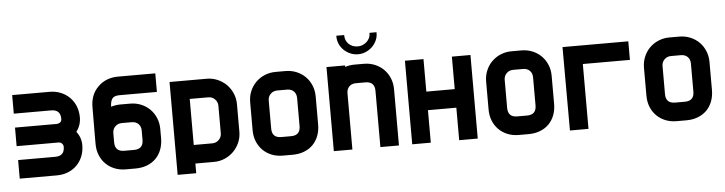

<svg xmlns="http://www.w3.org/2000/svg" viewBox="-52 -1115 5444 1442"><g transform="rotate(-5 2669.5 -393.5)"><path d="M506 -313Q542 -268 542 -210Q542 -164 526.5 -125.5Q511 -87 483 -59Q455 -31 416.5 -15.5Q378 0 332 0H52V-140H332Q402 -140 402 -209Q402 -224 391.5 -234.5Q381 -245 366 -245H50V-385H361Q378 -385 390 -393.5Q402 -402 402 -420Q402 -490 332 -490H50V-630H332Q378 -630 416.5 -614Q455 -598 483 -570Q511 -542 526.5 -503.5Q542 -465 542 -419Q542 -360 506 -313Z M1136 -210Q1136 -163 1121 -124Q1106 -85 1078.5 -57.5Q1051 -30 1012 -15Q973 0 926 0H852Q806 0 767.5 -15.5Q729 -31 701 -59Q673 -87 657.5 -125.5Q642 -164 642 -210V-279Q642 -332 642.5 -384Q643 -436 643 -489Q643 -532 657 -570Q671 -608 702 -639Q733 -670 771.5 -684.5Q810 -699 853 -699H1135V-559H853Q811 -559 797 -537.5Q783 -516 783 -478Q818 -489 852 -489H926Q971 -489 1009.5 -473Q1048 -457 1076 -429Q1104 -401 1120 -362.5Q1136 -324 1136 -279ZM996 -210V-279Q996 -311 977 -330Q958 -349 926 -349H852Q822 -349 802 -329Q782 -309 782 -279V-210Q782 -140 852 -140H926Q996 -140 996 -210Z M1516 -625Q1559 -625 1597.5 -608.5Q1636 -592 1664.5 -563.5Q1693 -535 1709.5 -496.5Q1726 -458 1726 -415V-208Q1726 -164 1709.5 -126Q1693 -88 1664.5 -59.5Q1636 -31 1598 -14.5Q1560 2 1516 2H1376V75H1236V-625ZM1586 -415Q1586 -444 1565.5 -464.5Q1545 -485 1516 -485H1376V-138H1516Q1545 -138 1565.5 -158.5Q1586 -179 1586 -208Z M2320 -210Q2320 -163 2305 -124Q2290 -85 2262.5 -57.5Q2235 -30 2196 -15Q2157 0 2110 0H2036Q1990 0 1951.5 -15.5Q1913 -31 1885 -59Q1857 -87 1841.5 -125.5Q1826 -164 1826 -210V-421Q1826 -465 1842 -503.5Q1858 -542 1886.5 -570.5Q1915 -599 1953.5 -615Q1992 -631 2036 -631H2110Q2155 -631 2193.5 -615Q2232 -599 2260 -571Q2288 -543 2304 -504.5Q2320 -466 2320 -421ZM2180 -210V-421Q2180 -453 2161 -472Q2142 -491 2110 -491H2036Q2006 -491 1986 -471Q1966 -451 1966 -421V-210Q1966 -140 2036 -140H2110Q2180 -140 2180 -210Z M2911 0H2771V-424Q2771 -494 2701 -494H2630Q2598 -494 2579 -475Q2560 -456 2560 -424V0H2420V-634H2560V-623Q2596 -634 2630 -634H2701Q2746 -634 2784.5 -618Q2823 -602 2851 -574Q2879 -546 2895 -507.5Q2911 -469 2911 -424ZM2669 -768Q2688 -768 2705.5 -775.5Q2723 -783 2736.5 -795.5Q2750 -808 2757.5 -825Q2765 -842 2764 -862H2817V-855Q2817 -825 2804.5 -798.5Q2792 -772 2771 -752Q2750 -732 2722.5 -720.5Q2695 -709 2666 -709Q2635 -709 2607 -721Q2579 -733 2558 -753.5Q2537 -774 2525 -802Q2513 -830 2514 -862H2573Q2573 -820 2600 -794Q2627 -768 2669 -768Z M3011 -630H3151V-385H3365V-630H3505V0H3365V-245H3151V0H3011V-630Z M4099 -210Q4099 -163 4084 -124Q4069 -85 4041.5 -57.5Q4014 -30 3975 -15Q3936 0 3889 0H3815Q3769 0 3730.5 -15.5Q3692 -31 3664 -59Q3636 -87 3620.5 -125.5Q3605 -164 3605 -210V-421Q3605 -465 3621 -503.5Q3637 -542 3665.5 -570.5Q3694 -599 3732.5 -615Q3771 -631 3815 -631H3889Q3934 -631 3972.5 -615Q4011 -599 4039 -571Q4067 -543 4083 -504.5Q4099 -466 4099 -421ZM3959 -210V-421Q3959 -453 3940 -472Q3921 -491 3889 -491H3815Q3785 -491 3765 -471Q3745 -451 3745 -421V-210Q3745 -140 3815 -140H3889Q3959 -140 3959 -210Z M4695 -489H4340V0H4200L4199 -629H4695V-489Z M5289 -210Q5289 -163 5274 -124Q5259 -85 5231.5 -57.5Q5204 -30 5165 -15Q5126 0 5079 0H5005Q4959 0 4920.5 -15.5Q4882 -31 4854 -59Q4826 -87 4810.5 -125.5Q4795 -164 4795 -210V-421Q4795 -465 4811 -503.5Q4827 -542 4855.5 -570.5Q4884 -599 4922.5 -615Q4961 -631 5005 -631H5079Q5124 -631 5162.5 -615Q5201 -599 5229 -571Q5257 -543 5273 -504.5Q5289 -466 5289 -421ZM5149 -210V-421Q5149 -453 5130 -472Q5111 -491 5079 -491H5005Q4975 -491 4955 -471Q4935 -451 4935 -421V-210Q4935 -140 5005 -140H5079Q5149 -140 5149 -210Z"/></g></svg>

Font: CAT North
Style: Regular
Weight: 400
Designer: Peter Wiegel
Foundry: Peter Wiegel
Version: Version 1.000